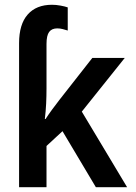

<svg xmlns="http://www.w3.org/2000/svg" viewBox="-20 -785 570 805"><path d="M60 -604Q60 -683 96 -724Q132 -765 198 -765Q215 -765 234 -761.5Q253 -758 264 -754V-657Q254 -660 243 -663Q232 -666 220 -666Q197 -666 186 -651Q175 -636 175 -601V-415Q175 -382 173.5 -351Q172 -320 168 -286H171Q184 -306 198 -325Q212 -344 229 -366L367 -542H503L323 -317L513 0H382L242 -235L175 -173V0H60Z"/></svg>

Font: Noto Sans Mono Condensed SemiBold
Style: Regular
Weight: 600
Width: 3
Designer: Monotype Design Team
Foundry: Monotype Imaging Inc.
Version: Version 2.014